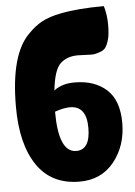

<svg xmlns="http://www.w3.org/2000/svg" viewBox="-52 -757 560 797"><g transform="rotate(-5 228.0 -358.5)"><path d="M342 -521Q333 -521 313.5 -522Q294 -523 286 -523Q240 -523 212.5 -497Q185 -471 176 -386Q209 -412 262 -412Q345 -412 395 -367Q445 -322 445 -227.5Q445 -133 392 -66.5Q339 0 248 0Q131 0 71 -88Q11 -176 11 -332Q11 -552 94 -632Q122 -661 152 -677Q182 -693 228 -702Q302 -717 411 -717Q422 -680 422 -639Q422 -598 415.5 -576Q409 -554 401 -543.5Q393 -533 375.5 -527.5Q358 -522 352 -521.5Q346 -521 342 -521ZM234 -311Q207 -311 171 -298Q171 -128 245 -128Q303 -128 303 -219.5Q303 -311 234 -311Z"/></g></svg>

Font: Chela One Cyrilic
Style: Regular
Weight: 400
Designer: Miguel Hernandez
Foundry: LatinoType
Version: Version 1.001